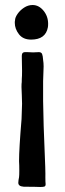

<svg xmlns="http://www.w3.org/2000/svg" viewBox="-20 -746 258 766"><path d="M39 -655Q39 -662 40 -665Q40 -676 50 -690.5Q60 -705 76 -715.5Q92 -726 110 -726Q135 -726 153.5 -703.5Q172 -681 172 -651Q172 -642 171 -637Q162 -588 104 -588Q72 -588 55.5 -609.5Q39 -631 39 -655ZM75 -1Q63 -2 58 -6Q53 -10 53 -17Q53 -22 54 -28Q55 -34 56 -39Q57 -46 57 -65Q57 -89 56 -103Q56 -152 66 -271Q68 -317 68 -332L67 -367Q65 -408 66 -411Q67 -415 67 -432Q68 -441 68 -463L67 -519V-522Q67 -533 72 -536Q77 -539 90 -538L112 -537L135 -538Q145 -538 148 -530.5Q151 -523 152 -507Q154 -495 154 -481Q154 -464 152 -422V-343Q154 -229 157 -171Q162 -57 161 -38Q161 -19 162 -12V-11Q162 -3 156.5 -1.5Q151 0 141 0Q121 -1 75 -1Z"/></svg>

Font: Barriecito
Style: Regular
Weight: 400
Designer: Pablo Cosgaya & Sergio Jiménez
Foundry: Pablo Cosgaya & Sergio Jiménez
Version: Version 1.001